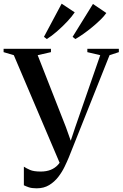

<svg xmlns="http://www.w3.org/2000/svg" viewBox="-36 -1008 666 1042"><path d="M163 14Q136.5 14 120.5 8.5Q104.5 3 93.5 -2.5V-103.5Q107 -94.5 127 -85.8Q147 -77 185.5 -77Q215.5 -77 238.8 -86.2Q262 -95.5 278.2 -113Q294.5 -130.5 303.5 -156L293.5 -110.5L39 -708.5L-16.5 -725V-743H240.5V-725L168.5 -708.5L321.5 -318.5L355.5 -223L341 -223.5L372.5 -318L508 -708.5L438 -725V-743H609V-725L558.5 -708.5L337.5 -154Q328.5 -132 314.5 -103Q300.5 -74 280 -47.5Q259.5 -21 230.8 -3.5Q202 14 163 14ZM372.5 -796.5 358 -808 468.5 -986.5 541 -937.5Q530 -921 509.5 -901Q489 -881 464.8 -861Q440.5 -841 416.5 -824Q392.5 -807 373.5 -796.5ZM217.5 -796.5 202.5 -808 298.5 -988 369.5 -941Q355 -919 328.8 -891Q302.5 -863 272.8 -837.2Q243 -811.5 218.5 -796.5Z"/></svg>

Font: Merriweather 144pt Medium
Style: Regular
Weight: 500
Version: Version 2.100